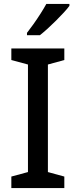

<svg xmlns="http://www.w3.org/2000/svg" viewBox="-20 -962 389 982"><path d="M309 0H38V-59L123 -82V-632L38 -655V-714H309V-655L225 -632V-82L309 -59ZM335 -932Q325 -918 306.5 -898Q288 -878 266.5 -856.5Q245 -835 223.5 -815.5Q202 -796 184 -782H118V-794Q133 -813 151.5 -839Q170 -865 187.5 -892.5Q205 -920 217 -942H335Z"/></svg>

Font: Noto Sans New Tai Lue Medium
Style: Regular
Weight: 500
Version: Version 2.003